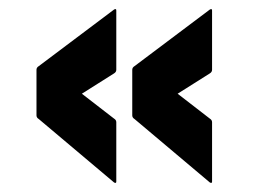

<svg xmlns="http://www.w3.org/2000/svg" viewBox="-20 -483 565 421"><path d="M230 -83 65 -222Q60 -225 60 -230V-330Q60 -335 65 -338L230 -462Q235 -465 235 -460V-330Q235 -325 230 -322L159.5 -277.5L230 -223Q235 -220 235 -215V-85Q235 -80 230 -83ZM440 -83 275 -222Q270 -225 270 -230V-330Q270 -335 275 -338L440 -462Q445 -465 445 -460V-330Q445 -325 440 -322L369.5 -277.5L440 -223Q445 -220 445 -215V-85Q445 -80 440 -83Z"/></svg>

Font: MFEK Sans
Style: Bold
Weight: 700
Designer: Owen Earl
Foundry: indestructible type*
Version: Version 0.001; ttfautohint (v1.8.4.7-5d5b)